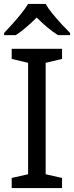

<svg xmlns="http://www.w3.org/2000/svg" viewBox="-20 -964 379 984"><path d="M298 0H40V-52L124 -71V-642L40 -662V-714H298V-662L214 -642V-71L298 -52ZM214 -944Q226 -922 248.5 -894.5Q271 -867 295.5 -840.5Q320 -814 339 -795V-784H277Q251 -800 223 -823.5Q195 -847 168 -874Q141 -847 114 -824Q87 -801 61 -784H1V-795Q20 -815 43.5 -841Q67 -867 89 -894.5Q111 -922 124 -944Z"/></svg>

Font: Noto Sans Kaithi
Style: Regular
Weight: 400
Designer: Monotype Design Team
Foundry: Monotype Imaging Inc.
Version: Version 2.005; ttfautohint (v1.8.4.7-5d5b)